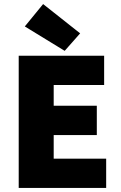

<svg xmlns="http://www.w3.org/2000/svg" viewBox="-20 -924 596 944"><path d="M72 0V-650H492V-506H244V-404H456V-260H244V-144H502V0ZM298 -674 102 -794 192 -904 374 -760Z"/></svg>

Font: Assistant ExtraBold
Style: Regular
Weight: 800
Designer: Hebrew By Ben Nathan, Latin by Paul Hunt
Version: Version 3.000